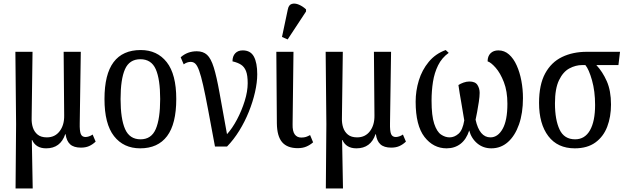

<svg xmlns="http://www.w3.org/2000/svg" viewBox="-20 -829 3541 1086"><path d="M68 237 71 -126 67 -536H164L159 -160Q158 -132 166 -107.5Q174 -83 193 -67.5Q212 -52 245 -52Q291 -52 317.5 -87Q344 -122 343 -176L340 -536H437L431 -132Q430 -88 437 -71Q444 -54 464 -54Q472 -54 483 -57.5Q494 -61 504 -68L521 -28Q503 -11 483.5 -2.5Q464 6 438 6Q397 6 376.5 -13Q356 -32 351 -70H349Q322 10 241 10Q183 10 162 -37H160L165 237Z M773 10Q679 10 625 -59Q571 -128 571 -269Q571 -409 622.5 -477.5Q674 -546 776 -546Q869 -546 923 -477.5Q977 -409 977 -269Q977 -128 925 -59Q873 10 773 10ZM775 -41Q836 -41 861 -99Q886 -157 886 -269Q886 -381 861 -437.5Q836 -494 774 -494Q712 -494 687 -437.5Q662 -381 662 -269Q662 -157 687.5 -99Q713 -41 775 -41Z M1196 0Q1173 -124 1157 -209Q1141 -294 1129 -347Q1117 -400 1106.5 -429Q1096 -458 1085 -468.5Q1074 -479 1059 -479Q1038 -479 1019 -465L1002 -505Q1040 -539 1093 -539Q1129 -539 1151 -519Q1173 -499 1189 -448Q1205 -397 1221.5 -305Q1238 -213 1264 -70Q1294 -103 1320.5 -153Q1347 -203 1364 -257.5Q1381 -312 1381 -358Q1381 -403 1371.5 -427Q1362 -451 1343.5 -463Q1325 -475 1295 -482Q1295 -511 1310.5 -527.5Q1326 -544 1353 -544Q1397 -544 1416 -509Q1435 -474 1435 -409Q1435 -363 1422.5 -308Q1410 -253 1387.5 -197Q1365 -141 1333.5 -90Q1302 -39 1264 0Z M1664 9Q1605 9 1576 -24.5Q1547 -58 1546 -131L1543 -536H1640L1635 -126Q1634 -87 1647 -69Q1660 -51 1684 -51Q1700 -51 1710.5 -54.5Q1721 -58 1734 -65L1751 -24Q1734 -9 1713 0Q1692 9 1664 9ZM1607 -606 1575 -620 1608 -776Q1613 -802 1631 -807Q1649 -812 1671 -802.5Q1693 -793 1711 -776V-764Z M1823 237 1826 -126 1822 -536H1919L1914 -160Q1913 -132 1921 -107.5Q1929 -83 1948 -67.5Q1967 -52 2000 -52Q2046 -52 2072.5 -87Q2099 -122 2098 -176L2095 -536H2192L2186 -132Q2185 -88 2192 -71Q2199 -54 2219 -54Q2227 -54 2238 -57.5Q2249 -61 2259 -68L2276 -28Q2258 -11 2238.5 -2.5Q2219 6 2193 6Q2152 6 2131.5 -13Q2111 -32 2106 -70H2104Q2077 10 1996 10Q1938 10 1917 -37H1915L1920 237Z M2506 10Q2431 10 2381 -54.5Q2331 -119 2331 -254Q2331 -315 2349 -374Q2367 -433 2405 -479Q2443 -525 2501 -546L2518 -530Q2479 -502 2458 -459.5Q2437 -417 2429 -366Q2421 -315 2421 -260Q2421 -174 2436 -129Q2451 -84 2474.5 -68Q2498 -52 2523 -52Q2550 -52 2573.5 -72.5Q2597 -93 2606 -148Q2599 -194 2589 -249.5Q2579 -305 2573 -348Q2585 -356 2602 -362Q2619 -368 2635 -368Q2668 -368 2680.5 -348.5Q2693 -329 2693 -304Q2693 -284 2688.5 -253.5Q2684 -223 2678.5 -194Q2673 -165 2670 -152Q2692 -52 2754 -52Q2796 -52 2823 -100Q2850 -148 2850 -242Q2850 -313 2830 -364.5Q2810 -416 2783.5 -446Q2757 -476 2738 -482Q2738 -511 2754.5 -527.5Q2771 -544 2799 -544Q2833 -544 2859 -521Q2885 -498 2902.5 -459Q2920 -420 2929 -372Q2938 -324 2938 -274Q2938 -189 2915.5 -125Q2893 -61 2853 -25.5Q2813 10 2759 10Q2713 10 2679.5 -18Q2646 -46 2634 -91Q2618 -41 2585 -15.5Q2552 10 2506 10Z M3231 10Q3134 10 3081.5 -59Q3029 -128 3029 -247Q3029 -350 3063.5 -413.5Q3098 -477 3159 -506.5Q3220 -536 3299 -536H3487L3478 -461H3353Q3388 -424 3412 -370Q3436 -316 3436 -238Q3436 -168 3414.5 -112Q3393 -56 3347.5 -23Q3302 10 3231 10ZM3233 -41Q3288 -41 3317 -92Q3346 -143 3346 -235Q3346 -313 3328.5 -375Q3311 -437 3291 -461H3273Q3236 -461 3200.5 -442Q3165 -423 3142 -375.5Q3119 -328 3119 -244Q3119 -152 3145 -96.5Q3171 -41 3233 -41Z"/></svg>

Font: Noto Serif Condensed
Style: Regular
Weight: 400
Width: 3
Designer: Monotype Design Team
Foundry: Monotype Imaging Inc.
Version: Version 2.013; ttfautohint (v1.8.4.7-5d5b)